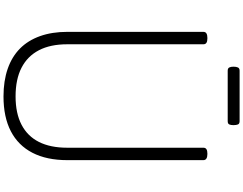

<svg xmlns="http://www.w3.org/2000/svg" viewBox="-166 -1204 1389 1097"><g transform="rotate(90 528.5 -655.5)"><path d="M531 19Q442 19 373 -5Q304 -29 257.5 -75Q211 -121 186.5 -189.5Q162 -258 162 -346V-1123Q162 -1135 171 -1140.5Q180 -1146 198 -1146Q216 -1146 224.5 -1140.5Q233 -1135 233 -1123V-345Q233 -249 267 -183.5Q301 -118 367 -84Q433 -50 531 -50Q627 -50 692.5 -84Q758 -118 791 -183.5Q824 -249 824 -345V-1123Q824 -1135 832.5 -1140.5Q841 -1146 859 -1146Q895 -1146 895 -1123V-346Q895 -228 853 -146.5Q811 -65 730 -23Q649 19 531 19ZM384 -1262Q370 -1262 365.5 -1271Q361 -1280 361 -1295Q361 -1311 365.5 -1320.5Q370 -1330 384 -1330H672Q687 -1330 691 -1320.5Q695 -1311 695 -1295Q695 -1280 691 -1271Q687 -1262 672 -1262Z"/></g></svg>

Font: Playwrite BR Light
Style: Regular
Weight: 300
Version: Version 1.003